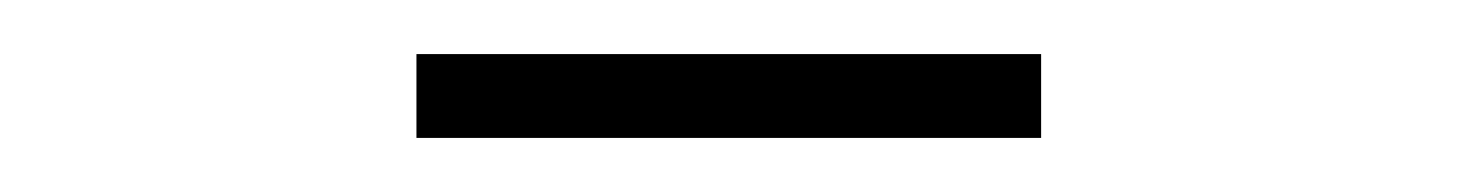

<svg xmlns="http://www.w3.org/2000/svg" viewBox="-20 -671 540 71"><path d="M134 -620H365V-651H134Z"/></svg>

Font: Noto Sans Mono ExtraCondensed ExtraLight
Style: Regular
Weight: 200
Width: 2
Designer: Monotype Design Team
Foundry: Monotype Imaging Inc.
Version: Version 2.014